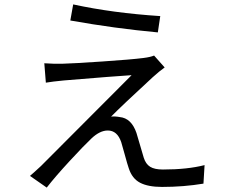

<svg xmlns="http://www.w3.org/2000/svg" viewBox="-20 -809 1040 871"><path d="M312 -789Q491 -750 707 -736L696 -662Q501 -680 299 -716ZM727 -503Q704 -487 672 -458Q530 -327 484 -280Q502 -282 523 -278Q576 -273 599 -206Q604 -191 615.5 -150Q627 -109 632 -94Q641 -65 661 -52.5Q681 -40 719 -40Q830 -40 908 -60L903 24Q813 39 715 39Q652 39 615.5 20Q579 1 564 -46Q558 -63 546 -107.5Q534 -152 530 -164Q512 -217 469 -217Q433 -217 395 -181Q361 -149 295.5 -78Q230 -7 192 42L116 -11Q119 -13 136.5 -29Q154 -45 166 -56Q206 -97 577 -468Q510 -464 269 -444Q217 -439 188 -434L181 -522Q220 -519 266 -520Q310 -521 443.5 -530Q577 -539 631 -546Q663 -550 679 -557Z"/></svg>

Font: Noto Sans SC
Style: Regular
Weight: 400
Designer: Ryoko NISHIZUKA  (kana, bopomofo & ideographs); Paul D. Hunt (Latin, Greek & Cyrillic); Sandoll Communications , Soo-you
Foundry: Adobe
Version: Version 2.002;hotconv 1.0.116;makeotfexe 2.5.65601